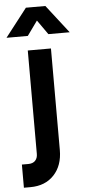

<svg xmlns="http://www.w3.org/2000/svg" viewBox="-112 -815 467 1032"><g transform="rotate(-5 121.5 -298.5)"><path d="M-49 -628 69 -780H174L292 -628H177L122 -706L66 -628ZM-26 183V58H9Q33 58 46 44.5Q59 31 59 8V-550H184V-2Q184 82 136.5 132.5Q89 183 9 183Z"/></g></svg>

Font: Mohave Bold
Style: Regular
Weight: 700
Designer: Gumpita Rahayu
Foundry: Tokotype
Version: Version 2.002;PS 002.002;hotconv 1.0.88;makeotf.lib2.5.64775